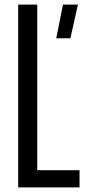

<svg xmlns="http://www.w3.org/2000/svg" viewBox="-20 -820 374 840"><path d="M59.5 0V-800H143V-75.5H328V0ZM226 -652.5 255.5 -800H321L288 -652.5Z"/></svg>

Font: Big Shoulders
Style: Regular
Weight: 400
Designer: Patric King
Foundry: XO Type Co
Version: Version 2.002